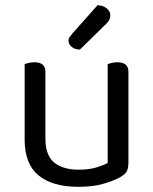

<svg xmlns="http://www.w3.org/2000/svg" viewBox="-20 -707 590 740"><path d="M75 -460Q80 -462 90.5 -464.5Q101 -467 113 -467Q155 -467 155 -430V-173Q155 -108 189 -80.5Q223 -53 283 -53Q323 -53 351 -61.5Q379 -70 395 -79V-460Q400 -462 410.5 -464.5Q421 -467 432 -467Q475 -467 475 -430V-82Q475 -61 469.5 -48.5Q464 -36 443 -24Q420 -11 379.5 1Q339 13 282 13Q182 13 128.5 -31Q75 -75 75 -169ZM356 -687Q378 -686 391.5 -674.5Q405 -663 405 -649Q405 -635 399 -626.5Q393 -618 379 -605L288 -516Q268 -516 256 -526.5Q244 -537 244 -550Q244 -558 249 -565Q254 -572 259 -578Z"/></svg>

Font: Baloo 2
Style: Regular
Weight: 400
Designer: Sarang Kulkarni and Ek Type
Foundry: Ek Type
Version: Version 1.640;hotconv 1.0.111;makeotfexe 2.5.65597; ttfautoh